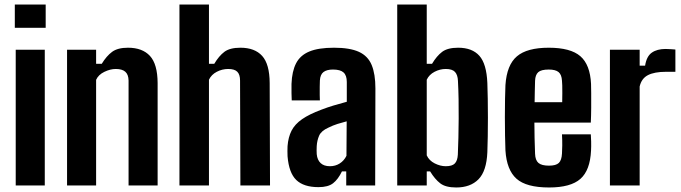

<svg xmlns="http://www.w3.org/2000/svg" viewBox="-20 -820 3013 849"><path d="M45.5 -697V-800H182V-697ZM49.5 0V-600H178V0Z M276.5 0V-600H405V-538H430Q451 -572.5 475.8 -590.8Q500.5 -609 546 -609Q609.5 -609 643 -572.8Q676.5 -536.5 677 -453V0H548.5V-464Q548 -490.5 534 -502.8Q520 -515 492 -515Q467.5 -515 441.2 -502.2Q415 -489.5 405 -467V0Z M773.5 0V-800H904V-538H927.5Q948 -572.5 972.2 -590.8Q996.5 -609 1043 -609Q1106.5 -609 1139.2 -572.8Q1172 -536.5 1172.5 -453L1174 0H1043L1041.5 -464Q1041.5 -490.5 1029.2 -502.8Q1017 -515 989 -515Q962.5 -515 938.5 -502.5Q914.5 -490 904 -467.5V0Z M1388.5 7.5Q1323 7.5 1290.2 -24Q1257.5 -55.5 1251.5 -129Q1251 -139 1251 -152Q1251 -165 1251.5 -174Q1254.5 -213.5 1269.2 -242.2Q1284 -271 1315.8 -293Q1347.5 -315 1401 -335Q1428.5 -345.5 1455 -353.5Q1481.5 -361.5 1513.5 -370V-457.5Q1513.5 -486.5 1499.2 -499.5Q1485 -512.5 1452.5 -512.5Q1425 -512.5 1410.5 -501.5Q1396 -490.5 1394.5 -464Q1394 -455.5 1393.8 -436.5Q1393.5 -417.5 1393.8 -399.2Q1394 -381 1394.5 -376H1270Q1269.5 -386.5 1269 -407.8Q1268.5 -429 1269 -449Q1271 -504.5 1289.2 -540Q1307.5 -575.5 1347.8 -592.2Q1388 -609 1457 -609Q1527 -609 1567 -590.8Q1607 -572.5 1623.5 -532.5Q1640 -492.5 1640 -429L1639 0H1511V-62H1492Q1475 -27 1453 -9.8Q1431 7.5 1388.5 7.5ZM1439 -85Q1463 -85 1482.2 -97.2Q1501.5 -109.5 1512 -131L1513 -283.5Q1493 -278.5 1472.5 -272Q1452 -265.5 1432 -255.5Q1400.5 -241.5 1391.2 -220.2Q1382 -199 1380.5 -174Q1380 -161.5 1380 -155Q1380 -148.5 1380.5 -138.5Q1383 -112.5 1397.8 -98.8Q1412.5 -85 1439 -85Z M1997.5 9Q1950.5 9 1926.8 -9.2Q1903 -27.5 1882 -62H1867V0H1736.5V-800H1867V-538H1890.5Q1911 -572.5 1935.2 -590.8Q1959.5 -609 2006 -609Q2068 -609 2099.8 -573.2Q2131.5 -537.5 2135 -453Q2136 -424 2136.8 -383.5Q2137.5 -343 2137.5 -299.5Q2137.5 -256 2136.8 -216Q2136 -176 2135 -147Q2131.5 -63.5 2095.8 -27.2Q2060 9 1997.5 9ZM1951 -85Q1979.5 -85 1991.2 -97.2Q2003 -109.5 2004.5 -136Q2006 -171 2007 -211.8Q2008 -252.5 2008.2 -295.8Q2008.5 -339 2007.8 -381.5Q2007 -424 2005 -462.5Q2004 -488.5 1992 -501.8Q1980 -515 1951 -515Q1925.5 -515 1901.5 -502.5Q1877.5 -490 1867 -467.5V-133Q1877.5 -110 1902.2 -97.5Q1927 -85 1951 -85Z M2408 9Q2307 9 2263.8 -29.8Q2220.5 -68.5 2215 -154.5Q2214 -181.5 2213.2 -220.8Q2212.5 -260 2212.5 -302.5Q2212.5 -345 2213.2 -382.8Q2214 -420.5 2215 -444Q2221 -533 2265.8 -571Q2310.5 -609 2406.5 -609Q2503 -609 2546.2 -571.5Q2589.5 -534 2593.5 -449Q2594 -437 2594.2 -408.2Q2594.5 -379.5 2594.2 -344Q2594 -308.5 2592.5 -278H2343Q2343 -245 2343.8 -211Q2344.5 -177 2346 -140Q2347 -111.5 2361 -99.5Q2375 -87.5 2407.5 -87.5Q2438.5 -87.5 2451 -99.5Q2463.5 -111.5 2465 -141Q2466 -155.5 2466.2 -176.5Q2466.5 -197.5 2465 -226H2592.5Q2593.5 -216.5 2594 -193.8Q2594.5 -171 2593.5 -154.5Q2589.5 -67 2546.5 -29Q2503.5 9 2408 9ZM2344 -368H2466Q2466.5 -388.5 2466.5 -408Q2466.5 -427.5 2466.2 -442.2Q2466 -457 2465 -463Q2463.5 -490 2450 -501.2Q2436.5 -512.5 2406.5 -512.5Q2373 -512.5 2360 -500.8Q2347 -489 2346 -463Q2345.5 -438.5 2344.8 -414.8Q2344 -391 2344 -368Z M2677 0V-600H2808.5V-529.5H2832.5Q2839 -571 2862.2 -587.2Q2885.5 -603.5 2923 -603.5Q2935 -603.5 2946.8 -602.5Q2958.5 -601.5 2966.5 -601V-502.5H2924.5Q2874 -502.5 2845.2 -487.8Q2816.5 -473 2808.5 -437.5V0Z"/></svg>

Font: Big Shoulders
Style: Bold
Weight: 700
Designer: Patric King
Foundry: XO Type Co
Version: Version 2.002